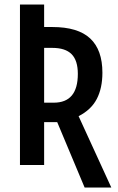

<svg xmlns="http://www.w3.org/2000/svg" viewBox="-20 -734 523 854"><path d="M356.4 100.1 234.4 -190.9H176.3V0H68.8V-713.9H176.3V-613.8H212.9Q326.7 -613.8 381.1 -563Q435.5 -512.2 435.5 -410.6Q435.5 -341.8 410.4 -293.7Q385.3 -245.6 329.6 -217.3L475.1 100.1ZM176.3 -277.3H219.2Q326.2 -277.3 326.2 -405.3Q326.2 -465.3 298.3 -493.2Q270.5 -521 212.9 -521H176.3Z"/></svg>

Font: Open Sans Condensed SemiBold
Style: Regular
Weight: 600
Width: 3
Designer: Monotype Design Team
Foundry: Monotype Imaging Inc.
Version: Version 3.000; ttfautohint (v1.8.4)